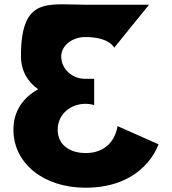

<svg xmlns="http://www.w3.org/2000/svg" viewBox="-20 -862 803 897"><path d="M513.5 -639C513.5 -639 492.6 -689 378.2 -689C319.9 -689 266 -651 266 -598C266 -538 319.9 -494 374.9 -494H420V-371C420 -371 402.4 -377 380.4 -377C307.8 -377 249.5 -327 249.5 -256C249.5 -186 304.5 -147 380.4 -147C516.8 -147 528.9 -273 528.9 -273L720.3 -188C720.3 -188 658.7 15 379.3 15C184.6 15 42.7 -98 42.7 -256C42.7 -343 87.8 -406 158.2 -445C108.7 -480 77.9 -532 77.9 -600C77.9 -879 203.3 -840 376 -840H676.3Z"/></svg>

Font: Hussar
Style: BdWide
Weight: 700
Foundry: Cannot Into Space Fonts
Version: Version 2.00